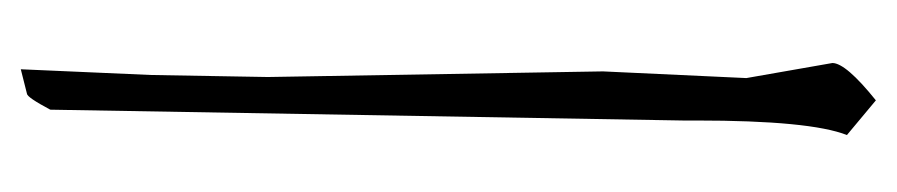

<svg xmlns="http://www.w3.org/2000/svg" viewBox="-352 -482 846 181"><g transform="rotate(-90 70.5 -391.0)"><path d="M73.2 -788.1 96.2 -793.9 90.8 -670.9 88.9 -561 94.2 -245.1 87.9 -109.9 102.1 -28.8Q102.1 -16.1 66.9 12.2L34.2 -15.1Q47.9 -49.8 47.9 -157.2V-169.9L58.1 -766.1Q69.8 -788.1 73.2 -788.1Z"/></g></svg>

Font: Loved by the King
Style: Regular
Weight: 400
Designer: Kimberly Geswein
Foundry: Kimberly Geswein
Version: Version 1.002 2006